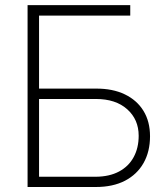

<svg xmlns="http://www.w3.org/2000/svg" viewBox="-20 -748 665 768"><path d="M90.3 0V-727.5H501V-685.5H136.2V-393.6H363.3Q430.7 -394 479.2 -370.6Q527.8 -347.2 554 -304.4Q580.1 -261.7 580.1 -203.1Q580.1 -141.6 554.2 -95.9Q528.3 -50.3 480 -25.1Q431.6 0 363.3 0ZM136.2 -41H363.3Q418 -41.5 456.3 -62Q494.6 -82.5 514.6 -119.4Q534.7 -156.2 534.7 -205.1Q534.7 -270 488.8 -311Q442.9 -352.1 363.3 -352.1H136.2Z"/></svg>

Font: Inter 24pt ExtraLight
Style: Regular
Weight: 250
Designer: Rasmus Andersson
Foundry: rsms
Version: Version 4.001;git-66647c0bb